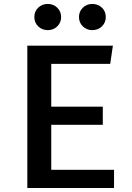

<svg xmlns="http://www.w3.org/2000/svg" viewBox="-20 -935 655 955"><path d="M528.2 -617.4H234.9V-404.6H491.3V-314.4H234.9V-90.3H547.2V0H115.9V-707.7H541.5ZM150.8 -850.3Q150.8 -878.5 170 -896.9Q189.2 -915.4 217.9 -915.4Q245.6 -915.4 264.9 -896.7Q284.1 -877.9 284.1 -850.3Q284.1 -822.6 264.9 -803.8Q245.6 -785.1 217.9 -785.1Q189.2 -785.1 170 -803.8Q150.8 -822.6 150.8 -850.3ZM372.8 -850.3Q372.8 -877.9 392.1 -896.7Q411.3 -915.4 439 -915.4Q467.7 -915.4 486.9 -896.9Q506.2 -878.5 506.2 -850.3Q506.2 -822.6 486.9 -803.8Q467.7 -785.1 439 -785.1Q411.3 -785.1 392.1 -803.8Q372.8 -822.6 372.8 -850.3Z"/></svg>

Font: Fira Code Fixed Medium
Style: Regular
Weight: 500
Monospace: yes
Designer: Carrois Corporate, Edenspiekermann AG, Nikita Prokopov
Foundry: Carrois Corporate, Edenspiekermann AG, Nikita Prokopov
Version: Version 5.002